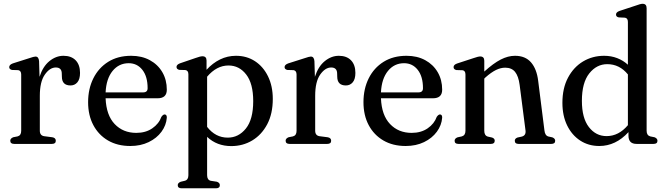

<svg xmlns="http://www.w3.org/2000/svg" viewBox="-20 -757 3500 1010"><path d="M185.5 -435.5 188 -353Q205.5 -407.5 240 -435.5Q274.5 -463.5 314 -463.5Q355 -463.5 378 -439.8Q401 -416 401 -373.5Q401 -340.5 387 -324Q373 -307.5 351 -307.5Q305.5 -307.5 305.5 -354L305 -369.5Q305 -402 273.5 -402Q242 -402 215.8 -364.5Q189.5 -327 189.5 -253V-69.5Q189.5 -44 212.5 -40.5L255 -35Q273.5 -32 273.5 -16.5Q273.5 0 253 0H54.5Q34 0 34 -17Q34 -28.5 49.5 -35L72.5 -39.5Q91.5 -44.5 91.5 -68.5V-365Q91.5 -385 76 -388L43 -389Q28.5 -392.5 28.5 -404Q28.5 -416.5 47.5 -423.5L132.5 -450.5Q158.5 -459.5 166.5 -459.5Q183.5 -459.5 185.5 -435.5Z M857.5 -285Q857.5 -240 809 -240H535.5Q539 -151 583.2 -104.5Q627.5 -58 697 -58Q746.5 -58 781.2 -82Q816 -106 829 -142.5Q838 -155 846 -155Q858 -154.5 857.5 -138Q854.5 -98 829.5 -64Q804.5 -30 762.2 -9.5Q720 11 665.5 11Q598 11 548.2 -18Q498.5 -47 471 -98.8Q443.5 -150.5 443.5 -219.5Q443.5 -289.5 471 -344.8Q498.5 -400 549.2 -431.8Q600 -463.5 670 -463.5Q726 -463.5 768.2 -440.5Q810.5 -417.5 834 -377.2Q857.5 -337 857.5 -285ZM657 -424.5Q605.5 -424.5 572.2 -383.8Q539 -343 535.5 -271H733Q756.5 -271 756.5 -293Q756.5 -354.5 729 -389.5Q701.5 -424.5 657 -424.5Z M1066.5 -438.5V-390Q1099 -425.5 1138 -444.5Q1177 -463.5 1221.5 -463.5Q1278 -463.5 1321.5 -435Q1365 -406.5 1390 -355.2Q1415 -304 1415 -236.5Q1415 -159 1385.8 -103.5Q1356.5 -48 1307 -18.2Q1257.5 11.5 1196.5 11.5Q1121 11.5 1069.5 -37V164.5Q1069.5 189.5 1088.5 194L1121 199Q1136.5 204.5 1136.5 217Q1136.5 233.5 1116 233.5H935.5Q915 233.5 915 217Q915 205 931 199L952 194Q971 189 971 165V-366Q971 -386 955.5 -388.5L923 -389.5Q908.5 -393 908.5 -405Q908.5 -417 927 -424L1009 -452Q1033.5 -461 1045 -461Q1066.5 -461 1066.5 -438.5ZM1182 -412.5Q1119.5 -412.5 1069.5 -353.5V-89.5Q1113.5 -33 1178 -33Q1235 -33 1273.5 -81Q1312 -129 1312 -225Q1312 -317.5 1275.2 -365Q1238.5 -412.5 1182 -412.5Z M1634 -435.5 1636.5 -353Q1654 -407.5 1688.5 -435.5Q1723 -463.5 1762.5 -463.5Q1803.5 -463.5 1826.5 -439.8Q1849.5 -416 1849.5 -373.5Q1849.5 -340.5 1835.5 -324Q1821.5 -307.5 1799.5 -307.5Q1754 -307.5 1754 -354L1753.5 -369.5Q1753.5 -402 1722 -402Q1690.5 -402 1664.2 -364.5Q1638 -327 1638 -253V-69.5Q1638 -44 1661 -40.5L1703.5 -35Q1722 -32 1722 -16.5Q1722 0 1701.5 0H1503Q1482.5 0 1482.5 -17Q1482.5 -28.5 1498 -35L1521 -39.5Q1540 -44.5 1540 -68.5V-365Q1540 -385 1524.5 -388L1491.5 -389Q1477 -392.5 1477 -404Q1477 -416.5 1496 -423.5L1581 -450.5Q1607 -459.5 1615 -459.5Q1632 -459.5 1634 -435.5Z M2306 -285Q2306 -240 2257.5 -240H1984Q1987.5 -151 2031.8 -104.5Q2076 -58 2145.5 -58Q2195 -58 2229.8 -82Q2264.5 -106 2277.5 -142.5Q2286.5 -155 2294.5 -155Q2306.5 -154.5 2306 -138Q2303 -98 2278 -64Q2253 -30 2210.8 -9.5Q2168.5 11 2114 11Q2046.5 11 1996.8 -18Q1947 -47 1919.5 -98.8Q1892 -150.5 1892 -219.5Q1892 -289.5 1919.5 -344.8Q1947 -400 1997.8 -431.8Q2048.5 -463.5 2118.5 -463.5Q2174.5 -463.5 2216.8 -440.5Q2259 -417.5 2282.5 -377.2Q2306 -337 2306 -285ZM2105.5 -424.5Q2054 -424.5 2020.8 -383.8Q1987.5 -343 1984 -271H2181.5Q2205 -271 2205 -293Q2205 -354.5 2177.5 -389.5Q2150 -424.5 2105.5 -424.5Z M2527.5 -437.5V-380.5Q2575.5 -424 2614 -443.8Q2652.5 -463.5 2689 -463.5Q2743.5 -463.5 2773.5 -428.8Q2803.5 -394 2811 -332L2844 -70.5Q2847 -44 2864.5 -39L2885.5 -34.5Q2900.5 -28.5 2900.5 -16.5Q2900.5 0 2880 0H2707.5Q2688 0 2688 -17Q2688 -28 2702 -33.5L2725 -38.5Q2747.5 -44.5 2744.5 -70L2713.5 -310.5Q2707.5 -356.5 2689.5 -378.8Q2671.5 -401 2637.5 -401Q2614 -401 2589 -388.8Q2564 -376.5 2534 -350L2527.5 -343.5V-69Q2527.5 -44 2546 -38.5L2568.5 -33.5Q2582.5 -28.5 2582.5 -17Q2582.5 0 2562.5 0H2391.5Q2371.5 0 2371.5 -16.5Q2371.5 -28.5 2386.5 -34.5L2409.5 -39.5Q2428.5 -45 2428.5 -69V-365Q2428.5 -385 2413.5 -387.5L2380.5 -388.5Q2366 -392 2366 -404Q2366 -416.5 2384.5 -423L2470 -451Q2495.5 -460 2506 -460Q2527.5 -460 2527.5 -437.5Z M2938.5 -216Q2938.5 -293 2968 -348.5Q2997.5 -404 3047.2 -433.8Q3097 -463.5 3158 -463.5Q3195 -463.5 3226.8 -451.2Q3258.5 -439 3283 -416.5V-641.5Q3283 -661.5 3267.5 -664L3235 -665.5Q3220.5 -668.5 3220.5 -680.5Q3220.5 -693 3239 -699.5L3324 -727.5Q3337 -732 3345.2 -734.5Q3353.5 -737 3360.5 -737Q3381.5 -737 3381.5 -714V-69Q3381.5 -45 3400.5 -39.5L3423 -35Q3438.5 -29 3438.5 -16.5Q3438.5 0 3418 0H3328.5Q3286 0 3286 -43.5V-62Q3219 11 3132.5 11Q3076 11 3032.2 -17.5Q2988.5 -46 2963.5 -97Q2938.5 -148 2938.5 -216ZM3041 -226.5Q3041 -136 3077.8 -88.5Q3114.5 -41 3171 -41Q3234.5 -41 3283 -98.5V-365.5Q3239 -419.5 3174.5 -419.5Q3118.5 -419.5 3079.8 -370.8Q3041 -322 3041 -226.5Z"/></svg>

Font: Fraunces 72pt Soft
Style: Regular
Weight: 400
Version: Version 1.000;[b76b70a41]